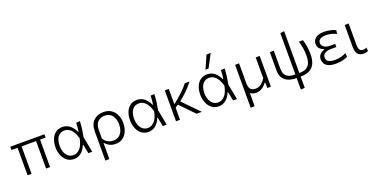

<svg xmlns="http://www.w3.org/2000/svg" viewBox="-25 -1751 5680 2905"><g transform="rotate(-20 2815.0 -298.0)"><path d="M128.5 0V-442H30.5V-495.5H580V-442H490.5V0H426.5V-442H192.5V0Z M876.5 10Q810 10 763.8 -26.5Q717.5 -63 693.5 -122.5Q669.5 -182 669.5 -249.5Q669.5 -323 692.8 -381.2Q716 -439.5 760.8 -473Q805.5 -506.5 870.5 -506.5Q939 -506.5 990 -465.2Q1041 -424 1070.5 -356H1078.5Q1084.5 -394 1087.2 -429Q1090 -464 1091.5 -495.5L1152.5 -499.5Q1150 -437 1141.5 -372.2Q1133 -307.5 1121.5 -247.5Q1134 -185.5 1145.8 -123.8Q1157.5 -62 1169.5 0H1107Q1099.5 -36.5 1092.2 -73Q1085 -109.5 1077.5 -145.5H1070.5Q1042.5 -72 991.8 -31Q941 10 876.5 10ZM888 -49Q946.5 -49 993 -99.2Q1039.5 -149.5 1060.5 -257Q1029.5 -360 984.5 -403.2Q939.5 -446.5 884 -446.5Q832 -446.5 799.2 -420Q766.5 -393.5 751 -348.5Q735.5 -303.5 735.5 -249Q735.5 -198.5 752.2 -152.8Q769 -107 803 -78Q837 -49 888 -49Z M1311 194.5V-269.5Q1311 -390.5 1372.5 -448.5Q1434 -506.5 1532.5 -506.5Q1604.5 -506.5 1655.2 -473Q1706 -439.5 1733 -381.2Q1760 -323 1760 -249.5Q1760 -180 1736 -120.8Q1712 -61.5 1664.2 -25.5Q1616.5 10.5 1544.5 10.5Q1493.5 10.5 1452.2 -9.2Q1411 -29 1382 -64.5H1375V192ZM1528 -49Q1586.5 -49 1623 -77.5Q1659.5 -106 1676.5 -151.8Q1693.5 -197.5 1693.5 -250Q1693.5 -305 1675.8 -350Q1658 -395 1622 -421.8Q1586 -448.5 1532 -448.5Q1457.5 -448.5 1416.2 -404.2Q1375 -360 1375 -265V-137Q1400.5 -95.5 1439 -72.2Q1477.5 -49 1528 -49Z M2075.5 10Q2009 10 1962.8 -26.5Q1916.5 -63 1892.5 -122.5Q1868.5 -182 1868.5 -249.5Q1868.5 -323 1891.8 -381.2Q1915 -439.5 1959.8 -473Q2004.5 -506.5 2069.5 -506.5Q2138 -506.5 2189 -465.2Q2240 -424 2269.5 -356H2277.5Q2283.5 -394 2286.2 -429Q2289 -464 2290.5 -495.5L2351.5 -499.5Q2349 -437 2340.5 -372.2Q2332 -307.5 2320.5 -247.5Q2333 -185.5 2344.8 -123.8Q2356.5 -62 2368.5 0H2306Q2298.5 -36.5 2291.2 -73Q2284 -109.5 2276.5 -145.5H2269.5Q2241.5 -72 2190.8 -31Q2140 10 2075.5 10ZM2087 -49Q2145.5 -49 2192 -99.2Q2238.5 -149.5 2259.5 -257Q2228.5 -360 2183.5 -403.2Q2138.5 -446.5 2083 -446.5Q2031 -446.5 1998.2 -420Q1965.5 -393.5 1950 -348.5Q1934.5 -303.5 1934.5 -249Q1934.5 -198.5 1951.2 -152.8Q1968 -107 2002 -78Q2036 -49 2087 -49Z M2518.5 0V-495.5L2583 -498V-250L2633.5 -292Q2704 -349 2755.2 -399.8Q2806.5 -450.5 2839.5 -495.5H2916Q2890 -461.5 2858.5 -425.8Q2827 -390 2784 -349.2Q2741 -308.5 2680.5 -260L2772.5 -166Q2809.5 -128 2851.5 -85Q2893.5 -42 2934.5 0H2850Q2817 -34.5 2785.2 -67Q2753.5 -99.5 2721 -133L2630.5 -226.5L2583 -195V0Z M3207 10Q3140.5 10 3094.2 -26.5Q3048 -63 3024 -122.5Q3000 -182 3000 -249.5Q3000 -323 3023.2 -381.2Q3046.5 -439.5 3091.2 -473Q3136 -506.5 3201 -506.5Q3269.5 -506.5 3320.5 -465.2Q3371.5 -424 3401 -356H3409Q3415 -394 3417.8 -429Q3420.5 -464 3422 -495.5L3483 -499.5Q3480.5 -437 3472 -372.2Q3463.5 -307.5 3452 -247.5Q3464.5 -185.5 3476.2 -123.8Q3488 -62 3500 0H3437.5Q3430 -36.5 3422.8 -73Q3415.5 -109.5 3408 -145.5H3401Q3373 -72 3322.2 -31Q3271.5 10 3207 10ZM3218.5 -49Q3277 -49 3323.5 -99.2Q3370 -149.5 3391 -257Q3360 -360 3315 -403.2Q3270 -446.5 3214.5 -446.5Q3162.5 -446.5 3129.8 -420Q3097 -393.5 3081.5 -348.5Q3066 -303.5 3066 -249Q3066 -198.5 3082.8 -152.8Q3099.5 -107 3133.5 -78Q3167.5 -49 3218.5 -49ZM3204 -580Q3227.5 -633 3250.8 -685.8Q3274 -738.5 3297 -790.5L3365 -792.5Q3337 -739 3309.5 -686.5Q3282 -634 3254 -581.5Z M3650 194.5V-495.5L3714.5 -498V-180.5Q3714.5 -116.5 3737.5 -83.8Q3760.5 -51 3821 -51Q3873 -51 3912.8 -83Q3952.5 -115 3981.5 -160V-495.5H4046V0H3989Q3988.5 -22.5 3987.8 -45.2Q3987 -68 3986.5 -90.5H3978.5Q3964 -68.5 3940 -45.2Q3916 -22 3883 -5.8Q3850 10.5 3809 10.5Q3747.5 10.5 3714.5 -21V192Z M4457.5 195V10Q4369.5 10 4314.8 -16.8Q4260 -43.5 4234.8 -90.2Q4209.5 -137 4209.5 -197.5V-495.5L4273.5 -498V-204Q4273.5 -158 4289.8 -122.8Q4306 -87.5 4346 -67.5Q4386 -47.5 4457.5 -47.5V-713L4521.5 -721.5V-47.5Q4602 -48 4643.5 -77Q4685 -106 4699.2 -154Q4713.5 -202 4713.5 -259.5Q4713.5 -317 4704 -380.5Q4694.5 -444 4676 -495.5H4742.5Q4760 -443 4769.2 -379.2Q4778.5 -315.5 4778.5 -257Q4778.5 -177 4754.2 -117Q4730 -57 4673.8 -23.5Q4617.5 10 4521.5 10V192Z M5094.5 9.5Q5017.5 9.5 4974 -10.5Q4930.5 -30.5 4912.8 -62.5Q4895 -94.5 4895 -130Q4895 -167.5 4911.8 -192.5Q4928.5 -217.5 4952 -231.8Q4975.5 -246 4996.5 -251.5V-258.5Q4962.5 -269 4932.2 -297.5Q4902 -326 4902 -377Q4902 -431 4946.5 -468.5Q4991 -506 5084.5 -506Q5136.5 -506 5187.2 -494Q5238 -482 5268 -466L5261 -406.5Q5217.5 -429 5174.8 -438.5Q5132 -448 5094.5 -448Q5033 -448 5000.2 -427.5Q4967.5 -407 4967.5 -365.5Q4967.5 -328 5002.8 -302Q5038 -276 5105.5 -276H5182V-225.5H5093.5Q5036.5 -225.5 4998.2 -203Q4960 -180.5 4960 -136.5Q4960 -112.5 4972.2 -92.5Q4984.5 -72.5 5015 -60.5Q5045.5 -48.5 5100.5 -48.5Q5151.5 -48.5 5198.8 -61Q5246 -73.5 5278 -92.5L5285 -32Q5260 -18 5210 -4.2Q5160 9.5 5094.5 9.5Z M5537 10.5Q5478 10.5 5446.2 -25.8Q5414.5 -62 5414.5 -136.5V-495.5L5478.5 -497.5V-150.5Q5478.5 -99.5 5495.2 -73.5Q5512 -47.5 5553.5 -47.5Q5567 -47.5 5579.5 -51Q5592 -54.5 5606 -63L5612 -6.5Q5581 10.5 5537 10.5Z"/></g></svg>

Font: Commissioner Light
Style: Regular
Weight: 300
Designer: Kostas Bartsokas
Foundry: Kostas Bartsokas
Version: Version 1.000; ttfautohint (v1.8.3)